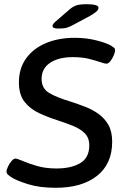

<svg xmlns="http://www.w3.org/2000/svg" viewBox="-20 -887 590 914"><path d="M245 7Q168 7 112.5 -10.5Q57 -28 33 -44Q24 -50 17.5 -56Q11 -62 11 -70Q11 -79 18 -94Q25 -109 35 -120.5Q45 -132 53 -132Q62 -132 88.5 -120.5Q115 -109 156 -97Q197 -85 249 -85Q319 -85 362 -110.5Q405 -136 405 -195Q405 -231 383.5 -252.5Q362 -274 327 -288Q292 -302 252 -315Q208 -329 166 -348.5Q124 -368 97 -402Q70 -436 70 -495Q70 -561 104 -608.5Q138 -656 198 -681.5Q258 -707 336 -707Q390 -707 438 -695Q486 -683 510 -669Q519 -663 523.5 -659Q528 -655 528 -648Q528 -639 521.5 -623.5Q515 -608 505.5 -596Q496 -584 487 -584Q477 -584 456 -591.5Q435 -599 403 -607Q371 -615 326 -615Q259 -615 218.5 -588Q178 -561 178 -511Q178 -466 214 -444.5Q250 -423 317 -403Q351 -392 386 -378.5Q421 -365 450 -344Q479 -323 496.5 -291.5Q514 -260 514 -212Q514 -107 442 -50Q370 7 245 7ZM258 -751Q230 -751 230 -763Q230 -772 244 -784L311 -842Q327 -856 344 -861.5Q361 -867 392 -867Q419 -867 434 -863Q449 -859 449 -850Q449 -841 439.5 -832.5Q430 -824 408 -811L335 -772Q314 -760 299 -755.5Q284 -751 258 -751Z"/></svg>

Font: Asap Semi Expanded Semi Expanded Medium
Style: Italic
Weight: 500
Width: 6
Italic angle: -6°
Designer: Pablo Cosgaya
Foundry: Omnibus-Type
Version: Version 3.001; ttfautohint (v1.8.4.7-5d5b)